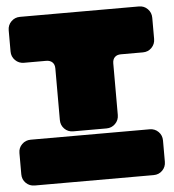

<svg xmlns="http://www.w3.org/2000/svg" viewBox="-51 -747 717 793"><g transform="rotate(-5 307.5 -350.5)"><path d="M61 -700.2H554.2Q575.7 -700.2 590.3 -685.3Q605 -670.4 605 -648.9V-561Q605 -539.6 590.3 -524.7Q575.7 -509.8 554.2 -509.8H462.9Q446.3 -509.8 437.3 -500.7Q428.2 -491.7 428.2 -475.1V-261.2Q428.2 -239.7 413.3 -224.9Q398.4 -210 377 -210H238.8Q217.3 -210 202.6 -224.9Q188 -239.7 188 -261.2V-475.1Q188 -491.7 178.7 -500.7Q169.4 -509.8 152.8 -509.8H61Q39.6 -509.8 24.7 -524.7Q9.8 -539.6 9.8 -561V-648.9Q9.8 -670.4 24.7 -685.3Q39.6 -700.2 61 -700.2ZM605 -140.1V-51.8Q605 -30.3 590.3 -15.6Q575.7 -1 554.2 -1H61Q39.6 -1 24.7 -15.6Q9.8 -30.3 9.8 -51.8V-140.1Q9.8 -161.6 24.7 -176.3Q39.6 -190.9 61 -190.9H554.2Q575.7 -190.9 590.3 -176.3Q605 -161.6 605 -140.1Z"/></g></svg>

Font: Nastup Soft
Style: Regular
Weight: 400
Designer: Maksym Kobuzan
Foundry: Zakznak
Version: Version 1.020;hotconv 1.0.109;makeotfexe 2.5.65596